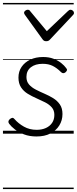

<svg xmlns="http://www.w3.org/2000/svg" viewBox="-20 -905 521 1300"><path d="M227 19Q180 19 143 5Q106 -9 80.5 -29Q55 -49 42 -67Q36 -75 37 -83Q38 -91 47 -99Q56 -106 63.5 -107Q71 -108 78 -99Q104 -69 142 -47.5Q180 -26 228 -26Q264 -26 291 -38.5Q318 -51 333 -73.5Q348 -96 348 -127Q348 -158 330.5 -178Q313 -198 285.5 -212Q258 -226 227 -239.5Q196 -253 168 -270Q140 -287 122.5 -313.5Q105 -340 105 -380Q105 -421 126 -452Q147 -483 184.5 -501Q222 -519 272 -519Q311 -519 341.5 -507.5Q372 -496 394 -478.5Q416 -461 428 -444Q435 -436 433.5 -429.5Q432 -423 423 -415Q415 -409 407.5 -409.5Q400 -410 393 -417Q366 -444 337.5 -458.5Q309 -473 269 -473Q219 -473 189 -449.5Q159 -426 159 -384Q159 -353 176.5 -333Q194 -313 222 -298.5Q250 -284 281.5 -270.5Q313 -257 340.5 -240Q368 -223 385.5 -197.5Q403 -172 403 -133Q403 -90 381.5 -55.5Q360 -21 321 -1Q282 19 227 19ZM458 -839Q466 -839 473.5 -832.5Q481 -826 481 -817Q481 -813 479.5 -810Q478 -807 474 -803L320 -639Q314 -632 308 -629Q302 -626 293 -626Q284 -626 278.5 -629Q273 -632 268 -639L149 -804Q146 -808 144.5 -811.5Q143 -815 143 -818Q143 -827 151.5 -833Q160 -839 167 -839Q173 -839 177 -837Q181 -835 184 -830L297 -694L440 -830Q445 -835 449 -837Q453 -839 458 -839ZM0 365H479V375H0ZM0 -20H479V0H0ZM0 -505H479V-500H0ZM0 -885H479V-875H0Z"/></svg>

Font: Playwrite GB S Guides
Style: Italic
Weight: 400
Italic angle: -7.01216°
Designer: Veronika Burian, José Scaglione
Foundry: TypeTogether
Version: Version 1.002